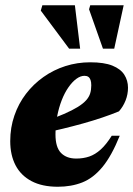

<svg xmlns="http://www.w3.org/2000/svg" viewBox="-20 -697 508 732"><path d="M302 -408Q287 -408 271.2 -396.5Q255.5 -385 241 -364.2Q226.5 -343.5 215.5 -315.5Q204.5 -287.5 198 -254.2Q191.5 -221 191.5 -184.5Q191.5 -135.5 212.5 -114Q233.5 -92.5 270.5 -92.5Q297.5 -92.5 320.2 -100.2Q343 -108 364 -127Q385 -146 406 -179.5H436.5Q405.5 -102.5 370.5 -60.2Q335.5 -18 293.8 -1.5Q252 15 200.5 15Q140.5 15 100 -6.5Q59.5 -28 39.2 -67Q19 -106 19 -159Q19 -210.5 34.8 -256.2Q50.5 -302 79 -339.2Q107.5 -376.5 145.8 -403.5Q184 -430.5 229.2 -445Q274.5 -459.5 324 -459.5Q377 -459.5 408.5 -446.8Q440 -434 454 -412Q468 -390 468 -362.5Q468 -337.5 458.8 -314Q449.5 -290.5 433.5 -272.5Q404.5 -260.5 369.8 -248.8Q335 -237 297.2 -226.5Q259.5 -216 220.5 -206.5Q181.5 -197 144 -189.5L145.5 -232Q191.5 -248.5 223.8 -262.5Q256 -276.5 276.5 -289.2Q297 -302 308.2 -314.5Q319.5 -327 323.8 -341Q328 -355 328 -371.5Q328 -384 325.2 -392Q322.5 -400 316.8 -404Q311 -408 302 -408ZM285.5 -511.5H243.5L135.5 -656.5L141.5 -677H265.5ZM415.5 -511.5H372.5L319.5 -661.5L324 -677H451.5Z"/></svg>

Font: Newsreader 24pt ExtraBold
Style: Italic
Weight: 800
Italic angle: -17°
Designer: Hugues Gentile
Foundry: Production Type
Version: Version 1.003